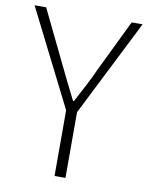

<svg xmlns="http://www.w3.org/2000/svg" viewBox="-83 -788 657 849"><g transform="rotate(10 246.0 -364.0)"><path d="M221 0V-295L3 -728H55L166 -499Q185 -459 204 -420.5Q223 -382 244 -341H248Q270 -382 290 -420.5Q310 -459 328 -499L439 -728H488L270 -295V0Z"/></g></svg>

Font: Noto Sans SC ExtraLight
Style: Regular
Weight: 250
Designer: Ryoko NISHIZUKA 西塚涼子 (kana, bopomofo & ideographs); Paul D. Hunt (Latin, Greek & Cyrillic); Sandoll Communications 산돌커뮤니
Foundry: Adobe
Version: Version 2.004-H2;hotconv 1.0.118;makeotfexe 2.5.65603